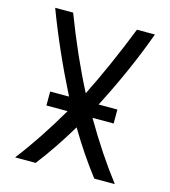

<svg xmlns="http://www.w3.org/2000/svg" viewBox="-109 -820 804 908"><g transform="rotate(15 293.0 -366.0)"><path d="M48.8 0Q142.6 -121.6 231.9 -275.4H128.4V-343.8H220.7Q119.6 -543.9 48.8 -732.4H136.7Q210.9 -538.1 293 -379.4Q372.1 -537.1 449.2 -732.4H537.1Q468.8 -543.9 365.7 -343.8H457.5V-275.4H354Q443.4 -121.6 537.1 0H436.5Q362.8 -95.2 293 -212.4Q223.1 -95.2 149.4 0Z"/></g></svg>

Font: Consola Mono
Style: Book
Weight: 400
Monospace: yes
Designer: Wojciech Kalinowski "wmk69" (wmk69@o2.pl)
Foundry: Wojciech Kalinowski "wmk69" (wmk69@o2.pl)
Version: Version 2.1.0